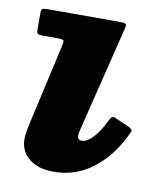

<svg xmlns="http://www.w3.org/2000/svg" viewBox="-67 -576 558 653"><g transform="rotate(10 212.0 -249.5)"><path d="M314.5 -496 225.5 -134.5Q222.5 -123.5 222.5 -115Q222.5 -99.5 237.5 -99.5Q255 -99.5 275.2 -120.8Q295.5 -142 314 -180Q321 -193.5 324.5 -196.8Q328 -200 343 -193L387 -173.5Q401 -167 398 -159.5Q395 -152 388.5 -139.5Q351.5 -65.5 293.2 -22.2Q235 21 161 21Q106.5 21 75.5 -4.8Q44.5 -30.5 44.5 -73Q44.5 -84.5 47.5 -100Q50.5 -115.5 52.5 -125.5L115.5 -405.5Q119 -420 116.8 -424.2Q114.5 -428.5 96 -428.5H43Q30.5 -428.5 27 -432Q23.5 -435.5 23.5 -448.5V-501.5Q23.5 -513.5 27.2 -516.8Q31 -520 42.5 -520H293Q313 -520 316 -516.2Q319 -512.5 314.5 -496Z"/></g></svg>

Font: Besley* Heavy
Style: Italic
Weight: 800
Italic angle: -13°
Designer: Owen Earl
Foundry: indestructible type*
Version: Version 3.000; ttfautohint (v1.8.3)